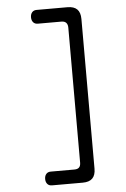

<svg xmlns="http://www.w3.org/2000/svg" viewBox="-65 -906 730 1112"><g transform="rotate(-5 300.0 -350.0)"><path d="M370 160H191Q174 160 164.5 149Q155 138 155 120Q155 102 164.5 91Q174 80 191 80H328Q347 80 356 71Q365 62 365 43V-742Q365 -760 356 -770Q347 -780 328 -780H191Q174 -780 164.5 -791Q155 -802 155 -820Q155 -838 164.5 -849Q174 -860 191 -860H370Q408 -860 426.5 -841.5Q445 -823 445 -785V85Q445 123 426.5 141.5Q408 160 370 160Z"/></g></svg>

Font: Maple Mono Normal NL Light
Style: Regular
Weight: 300
Monospace: yes
Designer: subframe7536
Version: Version 7.000